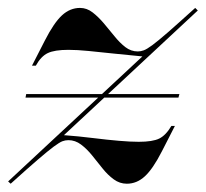

<svg xmlns="http://www.w3.org/2000/svg" viewBox="-34 -448 514 480"><path d="M-7.3 11.3 -13.7 5.6 325.8 -310.5 326.6 -306.5Q284.7 -310.5 250 -314.1Q215.3 -317.7 187.1 -320.6Q158.9 -323.4 137.1 -323.4Q102.4 -323.4 85.5 -315.3Q68.5 -307.3 55.6 -283.9H46L78.2 -346.8Q100.8 -391.1 121 -409.7Q141.1 -428.2 166.1 -428.2Q183.1 -428.2 197.6 -416.9Q212.1 -405.6 225.4 -389.9Q238.7 -374.2 252 -357.7Q265.3 -341.1 279.4 -330.2Q293.5 -319.4 310.5 -319.4Q317.7 -319.4 325.4 -322.2Q333.1 -325 346.8 -335.1Q360.5 -345.2 385.9 -367.3Q411.3 -389.5 454 -428.2L460.5 -421.8L121 -105.6V-110.5Q163.7 -107.3 199.2 -102.8Q234.7 -98.4 263.3 -96Q291.9 -93.5 312.9 -93.5Q347.6 -93.5 364.1 -101.6Q380.6 -109.7 394.4 -133.1H403.2L371 -70.2Q348.4 -25.8 328.2 -7.3Q308.1 11.3 283.1 11.3Q265.3 11.3 250.4 0.4Q235.5 -10.5 222.6 -26.6Q209.7 -42.7 196.4 -59.3Q183.1 -75.8 168.5 -86.7Q154 -97.6 137.1 -97.6Q129 -97.6 121.8 -94.8Q114.5 -91.9 100.4 -81.5Q86.3 -71 60.9 -49.2Q35.5 -27.4 -7.3 11.3ZM29.8 -204 31.5 -212.9H414.5L412.1 -204Z"/></svg>

Font: Playfair 144pt
Style: Bold Italic
Weight: 700
Italic angle: -15.6°
Designer: Claus Eggers Sørensen
Foundry: Claus Eggers Sørensen
Version: Version 2.203